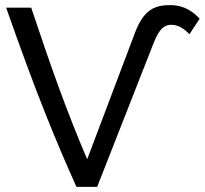

<svg xmlns="http://www.w3.org/2000/svg" viewBox="-20 -727 801 751"><path d="M360 4H279C195 -184 126 -350 4 -697H102C180 -464 239 -296 321 -104L508 -599C543 -692 588 -707 646 -707C703 -707 737 -679 761 -654L721 -593C704 -611 680 -630 651 -630C626 -630 605 -620 581 -559Z"/></svg>

Font: Repo Regular
Style: Regular
Weight: 400
Designer: Stefan Peev
Foundry: Context Ltd
Version: Version 1.502